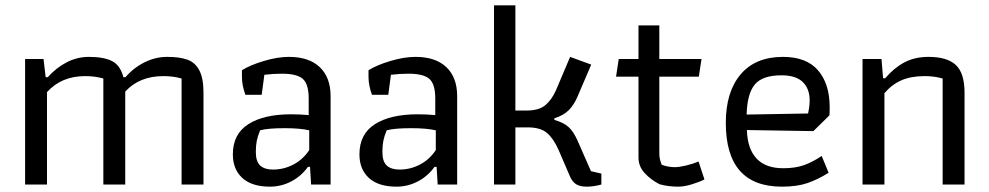

<svg xmlns="http://www.w3.org/2000/svg" viewBox="-20 -691 3702 719"><path d="M74 -470H143L151 -402H159Q190 -437 229.5 -457.5Q269 -478 313 -478Q369 -478 400 -462Q431 -446 442 -402H450Q480 -437 521 -457.5Q562 -478 606 -478Q653 -478 682 -467.5Q711 -457 726.5 -427.5Q742 -398 742 -344V0H660V-397Q629 -406 592 -406Q502 -406 449 -348V0H367V-397Q336 -406 299 -406Q210 -406 156 -346V0H74Z M852 -113Q852 -189 910 -226Q968 -263 1070 -263Q1103 -263 1136 -260V-322Q1136 -376 1114 -395.5Q1092 -415 1036 -415Q1002 -415 970 -411L960 -336H899Q886 -371 886 -403V-428Q916 -447 967.5 -462.5Q1019 -478 1062 -478Q1137 -478 1177.5 -439.5Q1218 -401 1218 -331V0H1145L1141 -66H1133Q1108 -31 1070.5 -11.5Q1033 8 991 8Q923 8 887.5 -24.5Q852 -57 852 -113ZM1138 -129V-203Q1103 -211 1046 -211Q983 -211 954 -203Q945 -181 941.5 -163.5Q938 -146 938 -122Q938 -86 954.5 -71Q971 -56 1002 -56Q1043 -56 1079 -75Q1115 -94 1138 -129Z M1326 -113Q1326 -189 1384 -226Q1442 -263 1544 -263Q1577 -263 1610 -260V-322Q1610 -376 1588 -395.5Q1566 -415 1510 -415Q1476 -415 1444 -411L1434 -336H1373Q1360 -371 1360 -403V-428Q1390 -447 1441.5 -462.5Q1493 -478 1536 -478Q1611 -478 1651.5 -439.5Q1692 -401 1692 -331V0H1619L1615 -66H1607Q1582 -31 1544.5 -11.5Q1507 8 1465 8Q1397 8 1361.5 -24.5Q1326 -57 1326 -113ZM1612 -129V-203Q1577 -211 1520 -211Q1457 -211 1428 -203Q1419 -181 1415.5 -163.5Q1412 -146 1412 -122Q1412 -86 1428.5 -71Q1445 -56 1476 -56Q1517 -56 1553 -75Q1589 -94 1612 -129Z M2115 -29 2072 -129Q2053 -172 2028.5 -193Q2004 -214 1956 -214H1910V0H1830V-671H1910V-277H1951Q1998 -277 2022 -297Q2046 -317 2062 -353L2115 -478L2194 -449L2143 -330Q2130 -299 2110.5 -279Q2091 -259 2056 -248V-242Q2091 -232 2109.5 -215Q2128 -198 2143 -164L2193 -50L2232 -41V0Q2203 8 2177 8Q2153 8 2138.5 -0.5Q2124 -9 2115 -29Z M2450 -1Q2417 -18 2394 -43Q2371 -68 2371 -101V-404H2287L2297 -470H2371V-596H2449V-470H2607L2597 -404H2449V-116Q2449 -95 2458 -74Q2482 -65 2507 -65Q2523 -65 2548.5 -71Q2574 -77 2596 -86L2618 -19Q2598 -9 2570 -0.5Q2542 8 2520 8Q2483 8 2450 -1Z M2698 -231Q2698 -347 2753.5 -412.5Q2809 -478 2912 -478Q3000 -478 3043.5 -427.5Q3087 -377 3087 -289Q3087 -269 3086 -259L3026 -200L2777 -204Q2779 -134 2813 -97.5Q2847 -61 2913 -61Q2958 -61 2990.5 -72.5Q3023 -84 3057 -107L3083 -44Q3043 -19 3004 -5.5Q2965 8 2908 8Q2698 8 2698 -231ZM3006 -266Q3012 -293 3012 -315Q3012 -359 2986 -384Q2960 -409 2907 -409Q2835 -409 2806.5 -374.5Q2778 -340 2776 -262Z M3210 -470H3281L3287 -398H3295Q3327 -436 3366 -457Q3405 -478 3457 -478Q3527 -478 3559.5 -447.5Q3592 -417 3592 -344V0H3510V-397Q3479 -406 3443 -406Q3391 -406 3355 -390Q3319 -374 3292 -342V0H3210Z"/></svg>

Font: Athiti Medium
Style: Regular
Weight: 500
Designer: CadsonDemak Team
Foundry: CadsonDemak
Version: Version 1.032